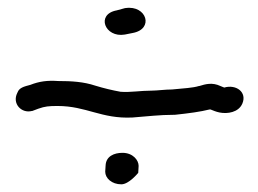

<svg xmlns="http://www.w3.org/2000/svg" viewBox="-20 -567 673 500"><path d="M305 -477 325 -481C382 -491 362 -554 307 -546H306L284 -540C229 -530 253 -468 305 -477ZM254 -120C254 -103 271 -87 296 -87C316 -87 340 -117 340 -117L341 -135C341 -150 326 -169 299 -169C277 -169 256 -160 255 -136ZM435 -268C473 -272 502 -276 526 -282H528C536 -279 542 -276 552 -274C572 -270 601 -274 611 -297C624 -327 595 -348 564 -339C562 -340 558 -341 554 -343C533 -353 515 -348 499 -343H498C482 -338 458 -337 428 -334C410 -334 389 -331 376 -331C345 -331 320 -326 294 -328C272 -332 251 -337 228 -344C198 -354 167 -356 131 -356C103 -358 82 -355 59 -346L48 -343C31 -338 28 -332 25 -325C11 -297 36 -271 63 -278H64L80 -284C97 -290 107 -291 130 -291C205 -291 244 -257 325 -261C364 -264 396 -268 432 -268Z"/></svg>

Font: Stray Cat
Style: ExBdExt
Weight: 800
Version: Version 1.0